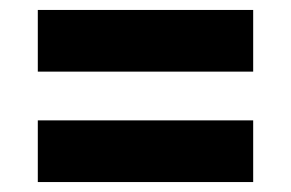

<svg xmlns="http://www.w3.org/2000/svg" viewBox="-20 -542 585 386"><path d="M56 -300H489V-176H56ZM56 -522H489V-398H56Z"/></svg>

Font: Encode Sans Normal
Style: ExtraBold
Weight: 800
Designer: Pablo Impallari, Andres Torresi
Foundry: Pablo Impallari, Andres Torresi
Version: Version 1.000; ttfautohint (v1.00) -l 8 -r 50 -G 200 -x 14 -